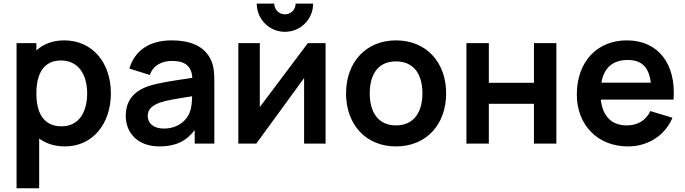

<svg xmlns="http://www.w3.org/2000/svg" viewBox="-20 -772 3682 1032"><path d="M325 -555C263.5 -555 213.5 -535.5 175.5 -501V-540H69V240H190.5V-27.5C227 -0.5 273.5 15 329.5 15C479 15 576 -108 576 -270C576 -434 478 -555 325 -555ZM311 -93C214 -93 175.5 -165.5 175.5 -270C175.5 -375.5 215 -447 307 -447C404 -447 448.5 -368 448.5 -270C448.5 -171 405 -93 311 -93Z M1111.5 -454.5C1076 -526 999.5 -555 903.5 -555C776.5 -555 702 -494.5 675.5 -403.5L785.5 -369C803.5 -424 855 -444.5 903.5 -444.5C977 -444.5 1009.5 -415.5 1014 -353.5C919.5 -339.5 836 -328 779 -309.5C693.5 -280 656 -226.5 656 -148C656 -59 719.5 15 837 15C923 15 980.5 -12.5 1026.5 -72.5V0H1132V-331.5C1132 -378 1130.5 -416.5 1111.5 -454.5ZM1000.5 -170.5C988.5 -133 943 -81 861 -81C804 -81 774 -110 774 -149.5C774 -184.5 798 -205 839.5 -220.5C877.5 -233.5 926.5 -241 1012.5 -254.5C1012 -229.5 1010.5 -195 1000.5 -170.5Z M1511.5 -601C1595.5 -601 1663 -668.5 1663 -752.5H1569C1569 -720.5 1543.5 -695 1511.5 -695C1479.5 -695 1454 -720.5 1454 -752.5H1360C1360 -668.5 1427.5 -601 1511.5 -601ZM1634.5 -540 1376.5 -196.5V-540H1261V0H1357.5L1614.5 -352.5V0H1730V-540Z M2108.5 15C2270 15 2378 -101.5 2378 -270C2378 -437 2271.5 -555 2108.5 -555C1949 -555 1840 -439.5 1840 -270C1840 -103 1946 15 2108.5 15ZM2108.5 -98C2015.5 -98 1967.5 -165 1967.5 -270C1967.5 -372 2011.5 -442 2108.5 -442C2203 -442 2250.5 -374.5 2250.5 -270C2250.5 -168.5 2204 -98 2108.5 -98Z M2607.5 0V-214H2850V0H2970.5V-540H2850V-327H2607.5V-540H2487V0Z M3600.5 -236.5C3614.5 -431 3516.5 -555 3349 -555C3190 -555 3080.5 -441 3080.5 -264C3080.5 -100 3192 15 3356 15C3460 15 3553 -41 3594.5 -139L3475.5 -175C3452 -125 3408 -98 3349 -98C3267 -98 3219 -147.5 3209.5 -236.5ZM3354 -449.5C3428.5 -449.5 3468 -412 3478 -327.5H3212.5C3226.5 -407.5 3273 -449.5 3354 -449.5Z"/></svg>

Font: Hauora
Style: Bold
Weight: 700
Designer: Wayne Shih
Foundry: WCYS
Version: Version 1.001;hotconv 1.0.109;makeotfexe 2.5.65596